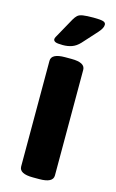

<svg xmlns="http://www.w3.org/2000/svg" viewBox="-113 -765 491 813"><g transform="rotate(15 132.5 -358.0)"><path d="M119 2Q59 2 59 -30V-493Q59 -525 119 -525H147Q207 -525 207 -493V-30Q207 2 147 2ZM96 -572Q71 -572 63 -576Q55 -580 55 -587Q55 -592 58.5 -598Q62 -604 68 -615L108 -687Q115 -699 122.5 -706Q130 -713 146 -715.5Q162 -718 193 -718Q222 -718 234 -714.5Q246 -711 246 -701Q246 -693 241 -684Q236 -675 227 -665L170 -602Q154 -585 136 -578.5Q118 -572 96 -572Z"/></g></svg>

Font: Asap
Style: Regular
Weight: 400
Designer: Pablo Cosgaya
Foundry: Omnibus-Type
Version: Version 3.001